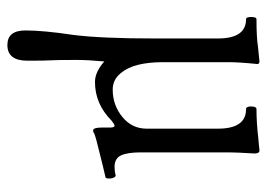

<svg xmlns="http://www.w3.org/2000/svg" viewBox="-118 -340 699 502"><g transform="rotate(90 231.0 -89.5)"><path d="M98.1 240.2Q60.1 240.2 60.1 192.9Q60.1 145.5 71.8 67.9Q81.1 -5.9 81.1 -146V-310.1Q81.1 -383.8 30.8 -383.8Q24.9 -383.8 24.9 -397Q24.9 -411.1 30.8 -411.1Q78.1 -411.1 103 -415Q139.2 -418.9 141.1 -418.9Q147.9 -418.9 147.9 -413.1Q143.1 -366.7 143.1 -339.8V-165Q143.1 -130.4 149.7 -102.5Q156.2 -74.7 172.9 -54.9Q189.5 -35.2 214.8 -35.2Q255.4 -35.2 286.1 -60.3Q316.9 -85.4 316.9 -124V-310.1Q316.9 -383.8 266.1 -383.8Q258.8 -383.8 258.8 -397Q258.8 -411.1 266.1 -411.1Q302.7 -411.1 342.8 -416Q350.1 -416.5 357.4 -417.2Q364.7 -418 368.9 -418.5Q373 -418.9 374 -418.9Q381.8 -418.9 381.8 -405.8Q378.9 -357.4 378.9 -339.8V-108.9Q378.9 -74.2 386.7 -57.1Q394.5 -40 417 -40Q428.7 -40 439 -43Q444.3 -43 446.8 -32.2Q448.7 -16.1 442.9 -16.1Q415 -9.8 384.8 -2Q341.3 8.3 329.1 13.2Q326.2 16.1 321.8 16.1Q314 16.1 314 -5.9V-27.8Q314 -40 309.1 -40Q305.7 -40 295.9 -32.2Q252.4 11.2 194.8 11.2Q168.9 11.2 141.1 -13.2Q137.2 30.8 137.2 59.1Q137.2 109.9 138.2 127Q139.2 137.2 139.2 188Q139.2 240.2 98.1 240.2Z"/></g></svg>

Font: Junicode SmCond Light
Style: Regular
Weight: 300
Width: 4
Designer: Peter S. Baker
Version: Version 2.206